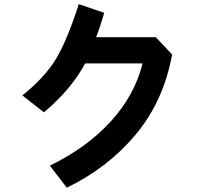

<svg xmlns="http://www.w3.org/2000/svg" viewBox="-20 -834 1040 908"><path d="M85.9 -382.8Q195.3 -470.7 247.6 -560.1Q299.8 -649.4 352.5 -814.5L472.7 -773.4Q456.1 -713.9 434.6 -658.2H716.8L793.9 -576.2Q753.9 -356.4 622.6 -198.7Q491.2 -41 295.9 53.7L215.8 -50.8Q389.6 -134.8 503.4 -259.3Q617.2 -383.8 654.3 -534.2H382.8Q315.4 -409.2 187.5 -302.7Z"/></svg>

Font: Gothic A1 ExtraBold
Style: Regular
Weight: 800
Designer: HanYang I&C Co.,Ltd.
Foundry: HanYang I&C Co.,Ltd.
Version: Version 2.50